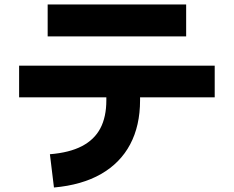

<svg xmlns="http://www.w3.org/2000/svg" viewBox="-20 -772 1040 854"><path d="M935 -480V-339H65V-480ZM220 62 202 -86Q289 -93 344.5 -122Q400 -151 426.5 -201.5Q453 -252 453 -326V-425H603V-326Q603 -213 559 -130Q515 -47 429.5 2Q344 51 220 62ZM808 -752V-610H192V-752Z"/></svg>

Font: Murecho Thin
Style: Bold
Weight: 700
Version: Version 1.010